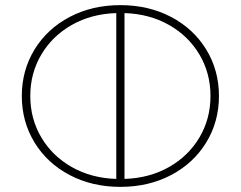

<svg xmlns="http://www.w3.org/2000/svg" viewBox="-20 -724 938 748"><path d="M833 -350Q833 -250 783.5 -169Q734 -88 646.5 -42Q559 4 449 4Q339 4 251.5 -42Q164 -88 114.5 -169Q65 -250 65 -350Q65 -450 114.5 -531Q164 -612 251.5 -658Q339 -704 449 -704Q559 -704 646.5 -658Q734 -612 783.5 -531Q833 -450 833 -350ZM433 -27V-673Q336 -670 260 -627Q184 -584 141 -511.5Q98 -439 98 -350Q98 -261 141 -188.5Q184 -116 260 -73Q336 -30 433 -27ZM800 -350Q800 -439 757 -511.5Q714 -584 638 -627Q562 -670 465 -673V-27Q562 -30 638 -73Q714 -116 757 -188.5Q800 -261 800 -350Z"/></svg>

Font: Montserrat Alternates ExLight
Style: Regular
Weight: 275
Designer: Julieta Ulanovsky
Foundry: Julieta Ulanovsky
Version: Version 7.200